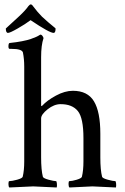

<svg xmlns="http://www.w3.org/2000/svg" viewBox="-20 -832 558 855"><path d="M304.7 -427.7Q370.1 -427.7 398.4 -380.9Q426.8 -334 426.8 -236.3V-130.9Q426.8 -75.2 434.6 -44.9Q436.5 -38.1 460 -31.7Q483.4 -25.4 493.2 -25.4Q496.1 -25.4 497.1 -13.7Q498 -2 496.1 2.9Q398.4 -2 391.6 -2Q388.7 -2 289.1 2.9Q285.2 -1 285.2 -13.2Q285.2 -25.4 289.1 -25.4Q300.8 -25.4 321.8 -31.7Q342.8 -38.1 344.7 -44.9Q351.6 -73.2 351.6 -113.3V-216.8Q351.6 -306.6 326.7 -337.4Q301.8 -368.2 250 -368.2Q220.7 -368.2 191.9 -345.2Q163.1 -322.3 163.1 -304.7V-131.8Q163.1 -75.2 170.9 -44.9Q172.9 -38.1 196.3 -31.7Q219.7 -25.4 229.5 -25.4Q232.4 -25.4 233.4 -13.7Q234.4 -2 232.4 2.9Q134.8 -2 127.9 -2Q122.1 -2 21.5 2.9Q17.6 -1 17.6 -13.2Q17.6 -25.4 21.5 -25.4Q33.2 -25.4 56.2 -31.7Q79.1 -38.1 81.1 -44.9Q87.9 -73.2 87.9 -112.3V-536.1Q87.9 -569.3 82 -598.6Q77.1 -614.3 32.2 -614.3H23.4Q17.6 -614.3 17.6 -625Q17.6 -640.6 23.4 -640.6Q52.7 -643.6 77.6 -648.4Q102.5 -653.3 116.7 -658.2Q130.9 -663.1 140.6 -667.5Q150.4 -671.9 154.3 -674.8L159.2 -677.7H161.1Q165 -677.7 168.9 -672.4Q172.9 -667 173.8 -662.1Q163.1 -630.9 163.1 -577.1V-363.3Q163.1 -359.4 165 -359.4Q166 -359.4 168 -361.3Q189.5 -384.8 229 -406.2Q268.6 -427.7 304.7 -427.7ZM218.8 -685.5Q200.2 -685.5 116.2 -742.2Q92.8 -724.6 58.6 -705.1Q24.4 -685.5 15.6 -685.5Q5.9 -685.5 5.9 -705.1Q9.8 -709 30.8 -728Q51.8 -747.1 65.4 -759.8Q92.8 -785.2 106.4 -804.7Q113.3 -812.5 116.2 -812.5Q122.1 -812.5 127 -804.7Q147.5 -777.3 167 -757.8Q179.7 -746.1 194.8 -732.9Q210 -719.7 218.8 -712.9Q227.5 -706.1 227.5 -705.1Q227.5 -685.5 218.8 -685.5Z"/></svg>

Font: Crimson Text
Style: Regular
Weight: 400
Version: Version 0.13